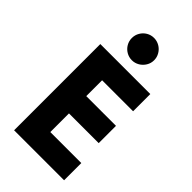

<svg xmlns="http://www.w3.org/2000/svg" viewBox="-294 -1068 1151 1151"><g transform="rotate(45 281.5 -492.5)"><path d="M79.6 -731H503.4V-585H240.7V-450.7H492.7V-304.2H240.7V-146H503.4V0H79.6ZM187.5 -890.1Q187.5 -916 200.2 -937.7Q212.9 -959.5 234.4 -972.2Q255.9 -984.9 281.7 -984.9Q307.1 -984.9 328.9 -972.2Q350.6 -959.5 363.5 -937.7Q376.5 -916 376.5 -890.1Q376.5 -864.7 363.5 -843.3Q350.6 -821.8 328.9 -808.8Q307.1 -795.9 281.7 -795.9Q256.3 -795.9 234.6 -808.6Q212.9 -821.3 200.2 -843Q187.5 -864.7 187.5 -890.1Z"/></g></svg>

Font: Glacial Indifference
Style: Bold
Weight: 700
Designer: Alfredo Marco Pradil
Foundry: Alfredo Marco Pradil
Version: Version 1.312